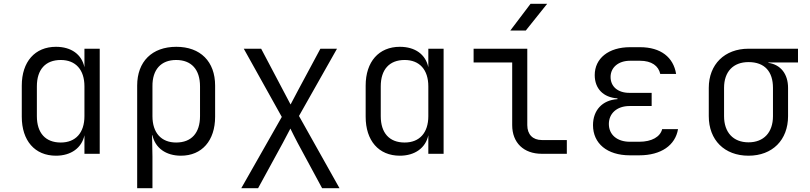

<svg xmlns="http://www.w3.org/2000/svg" viewBox="-20 -805 4240 1005"><path d="M422 -453C408 -520 353 -560 273 -560C163 -560 94 -482 94 -357V-194C94 -69 162 10 273 10C352 10 408 -31 422 -97V0H502V-550H422ZM298 -59C218 -59 173 -109 173 -197V-353C173 -441 218 -491 298 -491C376 -491 422 -440 422 -353V-197C422 -110 376 -59 298 -59Z M903 -560C776 -560 698 -483 698 -357V180H778V15L776 -97H778C792 -31 848 10 927 10C1037 10 1106 -69 1106 -194V-357C1106 -483 1029 -560 903 -560ZM1027 -197C1027 -109 982 -59 902 -59C824 -59 778 -110 778 -197V-353C777 -441 823 -491 902 -491C982 -491 1027 -441 1027 -353Z M1331 180 1461 -58C1473 -80 1490 -113 1500 -132C1509 -113 1526 -80 1538 -57L1666 180H1757L1545 -198L1744 -550H1657L1540 -332C1528 -309 1511 -276 1501 -258L1462 -332L1347 -550H1256L1455 -193L1243 180Z M2222 -453C2208 -520 2153 -560 2073 -560C1963 -560 1894 -482 1894 -357V-194C1894 -69 1962 10 2073 10C2152 10 2208 -31 2222 -97V0H2302V-550H2222ZM2098 -59C2018 -59 1973 -109 1973 -197V-353C1973 -441 2018 -491 2098 -491C2176 -491 2222 -440 2222 -353V-197C2222 -110 2176 -59 2098 -59Z M2732 -645 2844 -785H2757L2651 -645ZM2947 0V-72H2816C2769 -72 2740 -101 2740 -150V-550H2459V-478H2661V-150C2661 -58 2721 0 2816 0Z M3326 8C3441 8 3515 -45 3529 -129H3446C3436 -89 3392 -63 3326 -63H3277C3210 -63 3167 -100 3167 -156C3167 -211 3209 -250 3275 -250H3391V-319H3274C3214 -319 3176 -352 3176 -402C3176 -452 3217 -487 3278 -487H3330C3391 -487 3427 -460 3436 -418H3519C3505 -505 3439 -558 3330 -558H3278C3165 -558 3093 -499 3093 -412C3093 -341 3138 -295 3212 -290V-286C3132 -281 3084 -227 3084 -150C3084 -54 3158 8 3277 8Z M4157 -550H3898C3773 -550 3690 -468 3690 -345V-197C3690 -72 3772 10 3898 10C4023 10 4105 -72 4105 -197V-345C4105 -418 4066 -467 4002 -476V-478H4157ZM4026 -197C4026 -112 3978 -60 3898 -60C3818 -60 3770 -112 3770 -197V-345C3770 -430 3818 -480 3898 -480C3983 -480 4026 -430 4026 -345Z"/></svg>

Font: Tekne LDO Light
Style: Regular
Weight: 300
Monospace: yes
Designer: Alessio Laiso, Mario Rullo, Paolo Rosset
Foundry: Alessio Laiso
Version: Version 1.000;hotconv 1.0.109;makeotfexe 2.5.65596